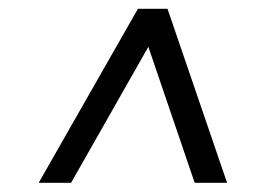

<svg xmlns="http://www.w3.org/2000/svg" viewBox="-20 -735 580 431"><path d="M356 -715.3 489.7 -324.7H417L313 -629.9L139.6 -324.7H66.9L289.6 -715.3Z"/></svg>

Font: Proza Libre
Style: Italic
Weight: 400
Designer: Jasper de Waard
Foundry: Jasper de Waard
Version: Version 1.000; ttfautohint (v1.4.1.8-43bc)